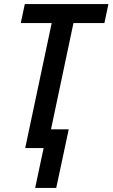

<svg xmlns="http://www.w3.org/2000/svg" viewBox="-20 -734 558 952"><path d="M154.3 197.8 196.3 0H105L236.3 -619.6H83L103 -713.9H517.6L497.6 -619.6H344.2L232.9 -92.8H320.8L258.8 197.8Z"/></svg>

Font: Open Sans SemiCondensed SemiBold
Style: Italic
Weight: 600
Width: 4
Italic angle: -12°
Designer: Monotype Design Team
Foundry: Monotype Imaging Inc.
Version: Version 3.000